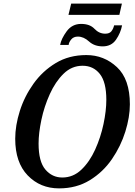

<svg xmlns="http://www.w3.org/2000/svg" viewBox="-20 -1029 745 1060"><path d="M306 11Q402 11 475.5 -34Q549 -79 598 -150.5Q647 -222 672 -302.5Q697 -383 697 -453Q697 -592 625.5 -658.5Q554 -725 457 -725Q361 -725 288 -681Q215 -637 165 -567Q115 -497 89.5 -416.5Q64 -336 64 -263Q64 -132 133 -60.5Q202 11 306 11ZM324 -49Q268 -49 230.5 -93Q193 -137 193 -236Q193 -294 208.5 -367.5Q224 -441 255 -509.5Q286 -578 331 -622Q376 -666 436 -666Q495 -666 531 -621Q567 -576 567 -478Q567 -418 551.5 -344.5Q536 -271 505.5 -203.5Q475 -136 429.5 -92.5Q384 -49 324 -49ZM358 -947H639L653 -1009H373ZM547 -773Q595 -773 620.5 -810Q646 -847 654 -889H610Q606 -871 595.5 -857Q585 -843 561 -843Q527 -843 501.5 -870Q476 -897 428 -897Q378 -897 348 -856Q318 -815 312 -781H359Q360 -795 373 -811Q386 -827 410 -827Q442 -827 471.5 -800Q501 -773 547 -773Z"/></svg>

Font: Noto Serif SemiCondensed Semi
Style: Italic
Weight: 600
Width: 4
Italic angle: -12°
Designer: Monotype Design Team
Foundry: Monotype Imaging Inc.
Version: Version 1.901